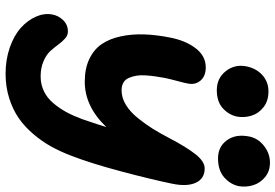

<svg xmlns="http://www.w3.org/2000/svg" viewBox="-171 -839 997 695"><g transform="rotate(90 327.5 -491.5)"><path d="M553.2 -782.2Q511.2 -782.2 487.8 -814.2Q464.4 -846.2 474.1 -895Q480.5 -927.2 508.1 -948.7Q535.6 -970.2 568.8 -970.2Q600.1 -970.2 621.6 -952.1Q643.1 -934.1 650.6 -908.7Q658.2 -883.3 653.8 -856.9Q647 -826.2 621.6 -804.2Q596.2 -782.2 553.2 -782.2ZM306.2 -777.8Q263.2 -777.8 237.5 -810.3Q211.9 -842.8 220.2 -884.8Q227.5 -920.9 252 -942.9Q276.4 -964.8 311 -964.8Q345.2 -964.8 368.2 -946.8Q391.1 -928.7 398.9 -902.8Q406.7 -877 401.9 -850.1Q395 -819.8 371.1 -798.8Q347.2 -777.8 306.2 -777.8ZM247.1 -13.2Q195.3 -13.2 151.6 -28.6Q107.9 -43.9 80.8 -68.4Q53.7 -92.8 40.5 -122.6Q27.3 -152.3 32.2 -181.2Q36.1 -204.1 52.7 -221.4Q69.3 -238.8 94.2 -238.8Q107.9 -238.8 119.4 -228.5Q130.9 -218.3 141.4 -203.9Q151.9 -189.5 165 -175Q178.2 -160.6 201.9 -150.4Q225.6 -140.1 256.8 -140.1Q285.6 -140.1 310.1 -151.9Q334.5 -163.6 353 -185.5Q371.6 -207.5 385.3 -232.4Q398.9 -257.3 411.1 -290Q434.1 -357.4 439.9 -377.9Q365.2 -299.8 275.9 -299.8Q228 -299.8 193.4 -316.4Q158.7 -333 139.4 -361.6Q120.1 -390.1 111.6 -430.2Q103 -470.2 104.5 -514.6Q106 -559.1 116.2 -609.9Q127 -665 154.8 -701.4Q182.6 -737.8 224.1 -737.8Q255.4 -737.8 271.7 -718.8Q288.1 -699.7 282.2 -671.9Q280.3 -661.1 272.9 -633.8Q265.6 -606.4 262.2 -589.8Q258.8 -571.3 256.6 -556.2Q254.4 -541 252.9 -521.5Q251.5 -502 253.9 -487.5Q256.3 -473.1 261.7 -460Q267.1 -446.8 278.8 -439.9Q290.5 -433.1 307.1 -433.1Q334 -433.1 359.6 -448.7Q385.3 -464.4 408 -492.7Q430.7 -521 446.8 -547.1Q462.9 -573.2 481 -607.9Q512.2 -667.5 538.3 -700.7Q564.5 -733.9 589.8 -733.9Q626.5 -733.9 641.4 -701.9Q656.2 -669.9 645 -616.2Q629.4 -540.5 600.3 -431.2Q571.3 -321.8 543 -249Q528.3 -210.9 510.3 -178.2Q492.2 -145.5 465.8 -114.3Q439.5 -83 408.4 -61.3Q377.4 -39.6 335.9 -26.4Q294.4 -13.2 247.1 -13.2Z"/></g></svg>

Font: Shantell Sans Bouncy
Style: Bold Italic
Weight: 700
Italic angle: -11.31°
Designer: Stephen Nixon, Anya Danilova, Shantell Martin
Foundry: Arrow Type
Version: Version 1.006;[9816181b4]